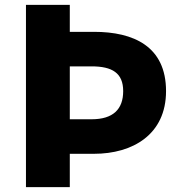

<svg xmlns="http://www.w3.org/2000/svg" viewBox="-20 -764 751 784"><path d="M86 0H265V-136H364C521 -136 658 -214 658 -392C658 -575 525 -634 364 -634H265V-744H86ZM265 -277V-493H354C438 -493 483 -466 483 -392C483 -318 442 -277 354 -277Z"/></svg>

Font: Noto Sans T Chinese Black
Style: Bold
Weight: 900
Designer: Ryoko NISHIZUKA (kana & ideographs); Paul D. Hunt (Latin, Greek & Cyrillic); Wenlong ZHANG (bopomofo); Sandoll Communica
Foundry: Adobe Systems Incorporated
Version: Version 1.000;PS 1;hotconv 1.0.78;makeotf.lib2.5.61930